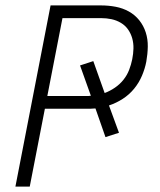

<svg xmlns="http://www.w3.org/2000/svg" viewBox="-20 -690 590 710"><path d="M90 0H37L167 -670H353Q381 -670 407.5 -665Q434 -660 456.5 -647.5Q479 -635 495 -615Q511 -595 519 -570Q527 -545 526.5 -517.5Q526 -490 521 -462Q516 -436 505 -410Q494 -384 476 -362Q458 -340 434 -324.5Q410 -309 383 -300L420 -199L370 -183L333 -289Q324 -288 315.5 -288Q307 -288 299 -288H146ZM155 -335H299Q303 -335 307.5 -335Q312 -335 316 -336L276 -448L325 -464L367 -346Q386 -353 404.5 -365.5Q423 -378 436.5 -395Q450 -412 457.5 -431.5Q465 -451 469 -471Q473 -491 473.5 -510.5Q474 -530 469 -548Q464 -566 453.5 -581Q443 -596 427 -605.5Q411 -615 392.5 -619Q374 -623 354 -623H211Z"/></svg>

Font: Lode Dark Term
Style: Italic
Weight: 400
Italic angle: -11°
Monospace: yes
Designer: Belleve Invis
Foundry: Belleve Invis
Version: Version 29.2.0